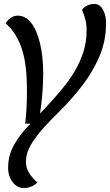

<svg xmlns="http://www.w3.org/2000/svg" viewBox="-20 -759 555 969"><path d="M100 190Q66 190 43 159Q20 128 21 84Q22 22 51.5 -29Q81 -80 125.5 -126.5Q170 -173 216 -222Q257 -266 293.5 -310Q330 -354 357.5 -400.5Q385 -447 401 -497.5Q417 -548 417 -604Q417 -636 411 -659.5Q405 -683 394 -709Q404 -724 421 -731.5Q438 -739 457 -739Q475 -739 488 -726Q501 -713 508.5 -689Q516 -665 515 -633Q514 -549 481.5 -473.5Q449 -398 398 -331Q347 -264 289 -206Q242 -160 202 -116Q162 -72 137 -30Q112 12 111 53Q110 83 124 109Q138 135 169 162Q154 176 137 183Q120 190 100 190ZM107 -135Q111 -167 113.5 -208.5Q116 -250 116 -301Q116 -363 110.5 -413.5Q105 -464 92.5 -505Q80 -546 59.5 -580Q39 -614 8 -642Q22 -661 36.5 -670.5Q51 -680 69 -680Q109 -680 137.5 -643.5Q166 -607 182 -540.5Q198 -474 198 -384Q197 -302 188.5 -234.5Q180 -167 175 -135Z"/></svg>

Font: Sansita Swashed Light
Style: Regular
Weight: 300
Designer: Pablo Cosgaya
Foundry: Omnibus-Type
Version: Version 1.003